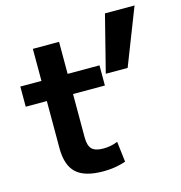

<svg xmlns="http://www.w3.org/2000/svg" viewBox="-113 -872 930 984"><g transform="rotate(-15 351.5 -380.0)"><path d="M316 10Q217 10 172.5 -31Q128 -72 128 -163V-413H16V-520H128V-690H267V-520H436V-413H267V-183Q267 -139 285 -121Q303 -103 345 -103Q365 -103 384 -106.5Q403 -110 422 -118L435 -9Q404 1 376 5.5Q348 10 316 10ZM456 -470 532 -770H689L572 -470Z"/></g></svg>

Font: M PLUS 2
Style: Bold
Weight: 700
Designer: Coji Morishita
Foundry: UNDERFOREST DESIGN
Version: Version 1.001